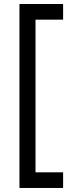

<svg xmlns="http://www.w3.org/2000/svg" viewBox="-20 -727 352 958"><path d="M294.9 210.9H77.1V-707H294.9V-628.9H157.2V132.8H294.9Z"/></svg>

Font: Wanted Sans Variable
Style: Regular
Weight: 400
Designer: Original Design by Kil Hyung-jin and Kang Hanbin, Wanted Lab, Inc; Hangeul from Source Han Sans by Jang Soo-young and Ka
Foundry: Wanted Lab, Inc.
Version: Version 1.003;Glyphs 3.2 (3227)